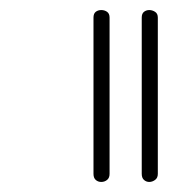

<svg xmlns="http://www.w3.org/2000/svg" viewBox="-20 -474 385 382"><path d="M198 -128Q198 -120 193 -116Q188 -112 181.5 -112Q175 -112 170.5 -116Q166 -120 166 -128V-439Q166 -447 170.5 -450.5Q175 -454 181.5 -454Q188 -454 193 -450.5Q198 -447 198 -439ZM294 -128Q294 -120 288.5 -116Q283 -112 277 -112Q271 -112 266.5 -116Q262 -120 262 -128V-439Q262 -447 266.5 -450.5Q271 -454 277 -454Q283 -454 288.5 -450.5Q294 -447 294 -439Z"/></svg>

Font: Ekushey Shimanto
Style: Bold
Weight: 400
Designer: Al Mamun Sumon
Foundry: Al Mamun Sumon
Version: Version 1.0